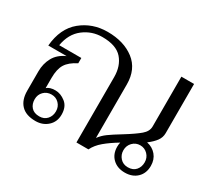

<svg xmlns="http://www.w3.org/2000/svg" viewBox="-114 -762 1068 970"><g transform="rotate(30 419.5 -276.5)"><path d="M794 -85Q794 -42 767 -16Q740 10 696 10Q652 10 625 -16Q598 -42 598 -85Q598 -98 601 -110Q556 -83 525 -57Q494 -31 479 0H409V-381Q409 -446 373.5 -486.5Q338 -527 257 -527Q196 -527 148 -490Q100 -453 88 -382H217V-351Q173 -329 155 -300Q137 -271 137 -219V-160Q153 -175 186 -175Q217 -175 245.5 -152.5Q274 -130 274 -84Q274 -42 245.5 -16Q217 10 175 10Q119 10 91 -19.5Q63 -49 63 -102V-215Q63 -260 83 -296.5Q103 -333 148 -353H41Q50 -457 114.5 -510Q179 -563 267 -563Q362 -563 422.5 -516.5Q483 -470 483 -381V-69Q499 -91 523 -108.5Q547 -126 593 -154Q648 -188 675 -211Q702 -234 702 -262V-553H776V-266Q776 -241 761 -220.5Q746 -200 718 -179Q752 -172 773 -147Q794 -122 794 -85ZM758 -85Q758 -112 740 -130.5Q722 -149 696 -149Q670 -149 652 -130.5Q634 -112 634 -85Q634 -59 651 -40Q668 -21 696 -21Q726 -21 742 -39.5Q758 -58 758 -85ZM117 -84Q117 -56 133 -38Q149 -20 180 -20Q208 -20 224.5 -38.5Q241 -57 241 -84Q241 -111 223.5 -129Q206 -147 180 -147Q153 -147 135 -129Q117 -111 117 -84Z"/></g></svg>

Font: Taviraj Light
Style: Regular
Weight: 300
Designer: Katatrad Team
Foundry: CadsonDemak
Version: Version 1.001